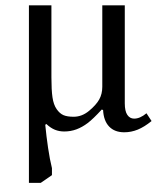

<svg xmlns="http://www.w3.org/2000/svg" viewBox="-20 -487 586 717"><path d="M172 -198Q172 -151 176 -123.5Q180 -96 191.5 -79.5Q203 -63 217 -57Q231 -51 255 -51Q286 -51 312.5 -73Q339 -95 350.5 -115.5Q362 -136 362 -163V-467H446V-101Q446 -72 455.5 -58Q465 -44 481 -44Q503 -44 527 -64L546 -35Q519 -13 494.5 -3Q470 7 444 7Q408 7 387.5 -14.5Q367 -36 365 -76L360 -78Q328 -43 307.5 -27.5Q287 -12 265.5 -4Q244 4 220 4Q201 4 185 -2.5Q169 -9 153 -24L149 -21Q153 21 159.5 65Q166 109 174 141V167L132 196H88V-467H172ZM544 210Z"/></svg>

Font: Myanglish
Style: Regular
Weight: 400
Designer: KyawKyaw ( MaYenGone)
Foundry: TattooFont3D
Version: Version 1.003 December 13, 2014